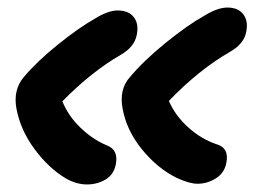

<svg xmlns="http://www.w3.org/2000/svg" viewBox="-20 -465 704 514"><path d="M508.8 26.9Q486.8 26.9 453.1 11.2Q400.9 -14.6 359.6 -65.7Q318.4 -116.7 308.1 -174.8Q298.8 -225.6 327.1 -257.8Q364.7 -302.7 423.8 -350.6Q482.9 -398.4 526.9 -422.9Q562.5 -444.8 588.9 -444.8Q617.2 -444.8 631.1 -427Q645 -409.2 639.2 -379.9Q633.8 -348.6 597.2 -327.1Q512.7 -278.8 432.1 -194.8Q449.2 -155.3 483.9 -124Q518.6 -92.8 559.1 -79.1Q594.2 -69.3 585.9 -28.8Q580.6 -1.5 557.6 12.7Q534.7 26.9 508.8 26.9ZM212.9 28.8Q185.1 28.8 157.2 13.2Q110.8 -14.2 72.8 -65.4Q34.7 -116.7 23.9 -174.8Q15.1 -224.1 43 -257.8Q78.6 -300.3 135 -345.7Q191.4 -391.1 233.9 -415Q269.5 -437 294.9 -437Q324.2 -437 338.1 -419.2Q352.1 -401.4 346.2 -372.1Q340.3 -339.8 304.2 -318.8Q224.6 -272.9 147 -193.8Q162.6 -154.8 195.3 -123.3Q228 -91.8 265.1 -76.2Q297.9 -64.5 290 -24.9Q284.7 2.4 262.5 15.6Q240.2 28.8 212.9 28.8Z"/></svg>

Font: Shantell Sans Bouncy
Style: Italic
Weight: 600
Italic angle: -11.31°
Designer: Stephen Nixon, Anya Danilova, Shantell Martin
Foundry: Arrow Type
Version: Version 1.006;[9816181b4]